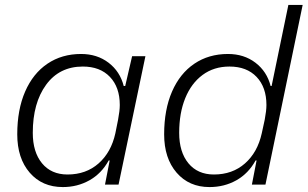

<svg xmlns="http://www.w3.org/2000/svg" viewBox="-20 -749 1248 779"><path d="M50 -204Q50 -304 82 -377.5Q114 -451 172.5 -490.5Q231 -530 309 -530Q374 -530 420.5 -494.5Q467 -459 482 -400H488L516 -521H570L461 0H406L425 -98H421Q392 -45 343 -17.5Q294 10 235 10Q151 10 100.5 -48.5Q50 -107 50 -204ZM448 -208 459 -263Q466 -300 466 -323Q466 -395 426 -437Q386 -479 316 -479Q221 -479 167 -405Q113 -331 113 -210Q113 -132 150.5 -86.5Q188 -41 254 -41Q329 -41 380 -86Q431 -131 448 -208Z M646 -204Q646 -304 678 -377.5Q710 -451 768.5 -490.5Q827 -530 905 -530Q970 -530 1016.5 -494.5Q1063 -459 1078 -400H1082L1150 -729H1208L1057 0H1002L1021 -98H1017Q988 -45 939 -17.5Q890 10 830 10Q747 10 696.5 -48.5Q646 -107 646 -204ZM1042 -208 1054 -263Q1061 -300 1061 -323Q1061 -395 1021 -437Q981 -479 911 -479Q848 -479 802 -445Q756 -411 731.5 -350.5Q707 -290 707 -210Q707 -132 744.5 -86.5Q782 -41 848 -41Q923 -41 974 -86Q1025 -131 1042 -208Z"/></svg>

Font: Mona Sans Light
Style: Italic
Weight: 300
Italic angle: -11.7°
Designer: Deni Anggara
Foundry: GitHub
Version: Version 2.000